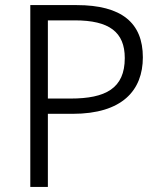

<svg xmlns="http://www.w3.org/2000/svg" viewBox="-20 -734 634 754"><path d="M281 -714H99V0H168V-287H265C460 -287 541 -379 541 -509C541 -644 458 -714 281 -714ZM274 -654C409 -654 470 -608 470 -506C470 -387 395 -347 257 -347H168V-654Z"/></svg>

Font: Noto Sans Syriac Light
Style: Regular
Weight: 300
Designer: Patrick Giasson and the Monotype Design Team
Foundry: Monotype Imaging Inc.
Version: Version 3.000